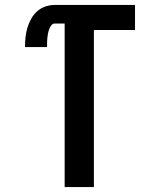

<svg xmlns="http://www.w3.org/2000/svg" viewBox="-20 -755 640 775"><path d="M241 0V-660H201Q192 -660 186.5 -652Q181 -644 178 -635.5Q175 -627 173.5 -618.5Q172 -610 171 -601Q170 -592 170 -583Q170 -574 170 -565H81Q81 -585 83 -604.5Q85 -624 90.5 -642.5Q96 -661 105.5 -678.5Q115 -696 129.5 -709Q144 -722 162.5 -728.5Q181 -735 201 -735H525V-634H359V0Z"/></svg>

Font: Iosevka Extended
Style: Bold
Weight: 700
Width: 7
Monospace: yes
Designer: Belleve Invis
Foundry: Belleve Invis
Version: Version 32.5.0; ttfautohint (v1.8.4)